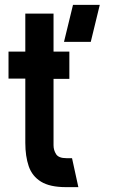

<svg xmlns="http://www.w3.org/2000/svg" viewBox="-20 -769 527 789"><path d="M243 -597 280 -749H390L353 -597ZM251 0Q185 0 148.5 -22.5Q112 -45 98 -86Q84 -127 84 -182V-446H15V-557H84V-713H200V-557H265V-445H200V-172Q200 -152 210.5 -135.5Q221 -119 253 -119H276L302 0Z"/></svg>

Font: Stick No Bills
Style: Bold
Weight: 700
Version: Version 2.000